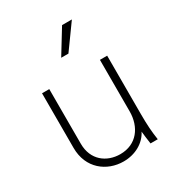

<svg xmlns="http://www.w3.org/2000/svg" viewBox="-190 -906 949 1034"><g transform="rotate(-30 285.0 -389.0)"><path d="M275 12C349 12 410 -24 438 -79C440 -58 443 -34 448 0H493C485 -53 482 -96 482 -164V-526H437V-206C437 -109 381 -31 279 -31C194 -31 122 -85 122 -186V-526H77V-186C77 -59 171 12 275 12ZM262 -640H307L415 -790H354Z"/></g></svg>

Font: Mluvka ExtraLight
Style: Regular
Weight: 200
Designer: Modified by Jiří Krblich, Original typeface by Gumpita Rahayu
Foundry: Gumpita Rahayu & Jiří Krblich
Version: Version 2.000;Glyphs 3.1.1 (3134)